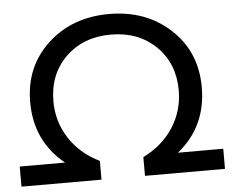

<svg xmlns="http://www.w3.org/2000/svg" viewBox="-51 -767 1000 827"><g transform="rotate(-5 449.0 -354.0)"><path d="M9 0V-87H205Q78 -190 78 -359Q78 -512 183.5 -610Q289 -708 449 -708Q609 -708 714.5 -610Q820 -512 820 -359Q820 -189 693 -87H889V0H543V-81Q629 -124 674.5 -196Q720 -268 720 -354Q720 -471 644 -545Q568 -619 449 -619Q330 -619 254 -545Q178 -471 178 -354Q178 -267 224 -195Q270 -123 355 -81V0Z"/></g></svg>

Font: Montserrat
Style: Regular
Weight: 500
Designer: Julieta Ulanovsky
Foundry: Julieta Ulanovsky
Version: Version 7.200;PS 007.200;hotconv 1.0.88;makeotf.lib2.5.64775